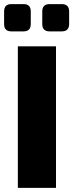

<svg xmlns="http://www.w3.org/2000/svg" viewBox="-26 -916 357 936"><path d="M247 -690V0H61V-690ZM275 -896Q311 -896 311 -860V-799Q311 -763 275 -763H216Q180 -763 180 -799V-860Q180 -896 216 -896ZM89 -896Q124 -896 124 -860V-799Q124 -763 89 -763H29Q-6 -763 -6 -799V-860Q-6 -896 29 -896Z"/></svg>

Font: Exo 2 ExtraBold
Style: Regular
Weight: 800
Designer: Natanael Gama
Foundry: Natanael Gama
Version: Version 2.010